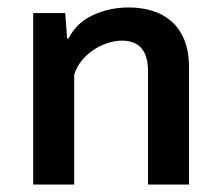

<svg xmlns="http://www.w3.org/2000/svg" viewBox="-20 -495 587 515"><path d="M377 0V-304Q377 -386 307 -386Q290 -386 270.5 -380Q251 -374 233 -362.5Q215 -351 200.5 -334Q186 -317 179 -295V0H69V-460H155L160 -392H164Q185 -434 229.5 -454.5Q274 -475 325 -475Q358 -475 387 -466.5Q416 -458 438.5 -439Q461 -420 474 -389Q487 -358 487 -313V0Z"/></svg>

Font: Quattrocento Sans
Style: Bold
Weight: 700
Designer: Pablo Impallari
Foundry: Pablo Impallari, Igino Marini, Brenda Gallo
Version: Version 2.000